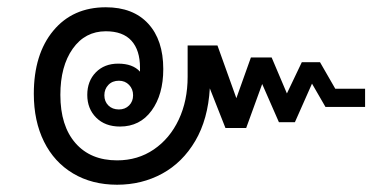

<svg xmlns="http://www.w3.org/2000/svg" viewBox="-20 -530 1060 528"><path d="M984 -286V-236H875L838 -300L791 -194H747L701 -299L657 -178H600L557 -287Q552 -202 517 -142.5Q482 -83 426 -52.5Q370 -22 302 -22Q233 -22 181 -53Q129 -84 101 -140.5Q73 -197 73 -272Q73 -381 126.5 -445.5Q180 -510 271 -510Q346 -510 387.5 -465Q429 -420 429 -340Q429 -270 397 -226Q365 -182 310 -182Q269 -182 244.5 -206.5Q220 -231 220 -269Q220 -307 243.5 -331Q267 -355 305 -355Q345 -355 365 -333V-344Q365 -392 341.5 -418Q318 -444 271 -444Q214 -444 180 -396Q146 -348 146 -269Q146 -184 187.5 -136.5Q229 -89 302 -89Q359 -89 403 -119Q447 -149 471.5 -201Q496 -253 496 -319V-405H578L630 -260L670 -372H727L769 -273L810 -359H860L902 -286ZM346 -268Q346 -285 335 -296.5Q324 -308 307 -308Q289 -308 278 -296.5Q267 -285 267 -268Q267 -251 278 -240Q289 -229 307 -229Q324 -229 335 -240Q346 -251 346 -268Z"/></svg>

Font: Sarabun
Style: Regular
Weight: 400
Designer: Suppakit Chalermlarp | Katatrad Co.,Ltd.
Foundry: Cadson Demak Co.,Ltd.
Version: Version 1.000; ttfautohint (v1.6)